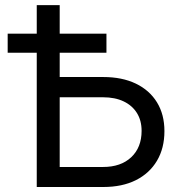

<svg xmlns="http://www.w3.org/2000/svg" viewBox="-20 -748 726 768"><path d="M194.3 -439.9H393.1Q468.3 -439.9 523.2 -413.6Q578.1 -387.2 607.9 -338.6Q637.7 -290 637.7 -223.6Q637.7 -155.3 607.9 -105Q578.1 -54.7 523.4 -27.3Q468.8 0 393.1 0H127V-727.5H218.8V-80.1H392.1Q463.4 -80.1 504.9 -119.1Q546.4 -158.2 546.4 -224.6Q546.4 -266.1 527.6 -296.1Q508.8 -326.2 474.4 -342.5Q439.9 -358.9 392.1 -358.9H194.3ZM10.7 -537.1V-613.3H405.8V-537.1Z"/></svg>

Font: Inter 17pt
Style: Regular
Weight: 400
Version: Version 4.001;git-66647c0bb